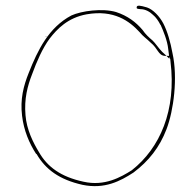

<svg xmlns="http://www.w3.org/2000/svg" viewBox="-20 -665 676 670"><path d="M57 -261C63 -210 82 -165 106 -128H107L108 -127C139 -74 187 -38 268 -20C345 -4 400 -33 446 -63C499 -103 537 -151 561 -214C586 -279 601 -394 582 -479C575 -518 564 -556 550 -583C537 -608 514 -632 493 -639C469 -646 458 -648 457 -640V-639C456 -634 461 -634 471 -633C487 -633 503 -624 514 -613C524 -605 533 -592 540 -578H541V-577C549 -559 564 -524 567 -494L570 -470H571V-467C571 -466 572 -465 572 -465C574 -460 575 -456 575 -450C596 -280 538 -148 440 -71C402 -47 345 -14 271 -31C192 -48 145 -83 116 -134C96 -167 73 -212 69 -263C64 -320 76 -365 92 -406C108 -450 128 -496 153 -530C180 -565 217 -603 282 -615C378 -632 432 -591 467 -553C480 -537 491 -531 506 -516C531 -496 532 -472 555 -470H561L546 -484C534 -496 521 -516 512 -524C500 -534 488 -545 477 -561C454 -588 425 -610 385 -623C337 -637 264 -627 229 -611C150 -569 112 -491 80 -410C62 -365 50 -319 57 -261ZM139 -538 143 -539C143 -540 140 -539 139 -539ZM471 -633V-634ZM555 -469V-470ZM561 -470 571 -460V-470ZM575 -450Z"/></svg>

Font: Stray Cat
Style: HlExt
Weight: 100
Version: Version 1.0